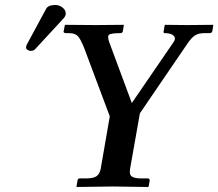

<svg xmlns="http://www.w3.org/2000/svg" viewBox="-20 -745 871 766"><path d="M381.8 -71.8 418 -280.8 315.9 -553.2Q299.8 -593.3 288.3 -603Q276.9 -612.8 254.9 -612.8H244.1Q239.3 -612.8 236.1 -614.5Q232.9 -616.2 233.9 -620.1L238.8 -645L241.2 -646Q350.1 -645 362.8 -645L472.2 -646L474.1 -645L470.2 -621.1Q468.3 -613.3 461.9 -612.8Q423.8 -612.8 415.5 -606.9Q407.2 -601.1 416 -576.2L505.9 -334L671.9 -576.2Q683.1 -591.3 673.1 -602.1Q663.1 -612.8 637.2 -612.8Q631.3 -612.8 632.8 -620.1L637.2 -645L639.2 -646Q715.3 -645 726.1 -645L829.1 -646L831.1 -645L827.1 -621.1Q826.2 -613.3 815.9 -612.8H795.9Q773.9 -612.8 760 -605Q746.1 -597.2 730 -574.2L538.1 -293L499 -71.8Q495.1 -48.8 505.6 -41Q516.1 -33.2 544.9 -33.2H569.8Q577.6 -33.2 577.1 -23.9L573.2 -1L569.8 1Q465.8 -1 429.2 -1L285.2 1V-1L289.1 -23.9Q290 -32.7 296.9 -33.2H323.2Q352.1 -33.2 365 -42Q377.9 -50.8 381.8 -71.8ZM201.2 -725.1Q216.3 -725.1 229.2 -715.1Q242.2 -705.1 242.2 -691.9V-688Q240.2 -678.2 232.9 -670.9L120.1 -548.8Q114.3 -542 102.1 -542Q96.2 -542 90.1 -545.9Q84 -549.8 84 -555.2Q84 -561 86.9 -566.9L164.1 -710Q172.4 -725.1 201.2 -725.1Z"/></svg>

Font: Linux Libertine O
Style: Semibold Italic
Weight: 600
Italic angle: -11.5°
Designer: Philipp H. Poll
Foundry: Philipp H. Poll
Version: Version 5.1.2